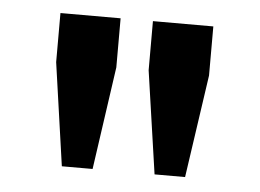

<svg xmlns="http://www.w3.org/2000/svg" viewBox="-35 -742 560 413"><g transform="rotate(5 245.0 -536.0)"><path d="M178.2 -372.1H111.8L80.1 -594.2V-700.2H210V-594.2ZM377.9 -372.1H312L279.8 -594.2V-700.2H410.2V-594.2Z"/></g></svg>

Font: Aldrich [RUS by Daymarius]
Style: Regular
Weight: 400
Designer: Matthew Desmond
Foundry: Matthew Desmond
Version: Version 1.002 August 24, 2018